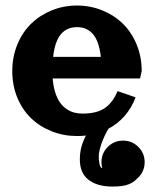

<svg xmlns="http://www.w3.org/2000/svg" viewBox="-20 -479 552 694"><path d="M346.7 107.4Q346.7 75 369.5 52.1Q392.3 29.3 424.8 29.3Q457.3 29.3 480.1 52.1Q502.9 75 502.9 107.4Q502.9 124.8 495.8 140Q488.8 155.3 476.3 166Q468.8 173.6 462.2 178.2Q455.6 182.9 445.2 187.1Q434.8 191.4 420.3 193.4Q405.8 195.3 385.7 195.3Q331.8 195.3 300.2 171Q268.6 146.7 268.6 97.7Q268.6 74.5 273.6 54.6Q278.6 34.7 290.5 11Q274.9 12.7 258.3 12.7Q210.2 12.7 167.4 -4.2Q124.5 -21 92.9 -51.1Q61.3 -81.3 42.8 -125.5Q24.4 -169.7 24.4 -221.7Q24.4 -273.7 42.8 -318.4Q61.3 -363 92.9 -393.7Q124.5 -424.3 167.4 -441.7Q210.2 -459 258.3 -459Q306.4 -459 349.2 -441.7Q392.1 -424.3 423.7 -393.7Q455.3 -363 473.8 -318.4Q492.2 -273.7 492.2 -221.7L486.1 -195.3H170.4Q172.6 -167 179.7 -144.8Q186.8 -122.6 196.9 -108.4Q207 -94.2 220.5 -85.1Q233.9 -75.9 248 -72.1Q262.2 -68.4 278.3 -68.4Q329.8 -68.4 358.8 -88.3Q387.7 -108.2 405 -149.7L470 -127.2Q456.8 -91.1 432 -61.8Q407.2 -32.5 372.3 -13.9Q357.9 9.3 347.4 38.6Q336.9 67.9 336.9 87.9Q337.2 103 340.2 115.4Q343.3 127.7 349.6 128.9Q346.7 118.4 346.7 107.4ZM172.1 -273.4H344.5Q338.1 -329.6 316.4 -355.2Q294.7 -380.9 258.8 -380.9Q241 -380.9 226.8 -375.1Q212.6 -369.4 201.4 -356.8Q190.2 -344.2 182.7 -323.4Q175.3 -302.5 172.1 -273.4Z"/></svg>

Font: Orelega One
Style: Regular
Weight: 400
Version: Version 1.1 ; ttfautohint (v1.8.3)